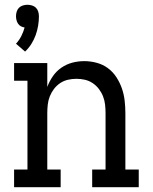

<svg xmlns="http://www.w3.org/2000/svg" viewBox="-20 -784 640 804"><path d="M234 0H39V-74H95V-446H39V-520H178V-420Q187 -444 201.5 -465Q216 -486 237 -500.5Q258 -515 282.5 -521.5Q307 -528 333 -528Q359 -528 385 -521Q411 -514 432 -498.5Q453 -483 467.5 -460.5Q482 -438 490.5 -413.5Q499 -389 502 -362.5Q505 -336 505 -310V-74H561V0H366V-74H422V-310Q422 -328 420 -346Q418 -364 411.5 -380.5Q405 -397 394 -411.5Q383 -426 368 -436Q353 -446 335.5 -450Q318 -454 300 -454Q282 -454 264.5 -450Q247 -446 232 -436Q217 -426 206 -411.5Q195 -397 188.5 -380.5Q182 -364 180 -346Q178 -328 178 -310V-74H234ZM85 -568 47 -601Q60 -615 69 -632.5Q78 -650 83 -669Q75 -670 67.5 -674Q60 -678 55.5 -685Q51 -692 49 -700Q47 -708 47 -716Q47 -726 50 -735.5Q53 -745 59.5 -751.5Q66 -758 75.5 -761Q85 -764 95 -764Q105 -764 114.5 -761Q124 -758 130.5 -751.5Q137 -745 140 -735.5Q143 -726 143 -716Q143 -696 139.5 -675.5Q136 -655 129 -636Q122 -617 111 -599.5Q100 -582 85 -568Z"/></svg>

Font: Iosevka Etoile
Style: Regular
Weight: 400
Designer: Belleve Invis
Foundry: Belleve Invis
Version: Version 33.2.4